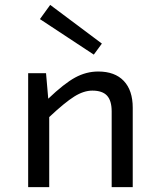

<svg xmlns="http://www.w3.org/2000/svg" viewBox="-20 -764 654 784"><path d="M95 -465H168L177 -361Q242 -423 287 -447.5Q332 -472 381 -472Q449 -472 485.5 -433.5Q522 -395 522 -324V0H436V-309Q436 -353 417 -373.5Q398 -394 357 -394Q322 -394 283.5 -370Q245 -346 181 -286V0H95ZM185 -744 396 -586 363 -541 143 -686Z"/></svg>

Font: Intel One Mono
Style: Regular
Weight: 400
Monospace: yes
Designer: Fred Shallcrass
Foundry: Frere-Jones Type LLC
Version: Version 1.400;hotconv 1.1.0;makeotfexe 2.6.0;FJTRelease1.4